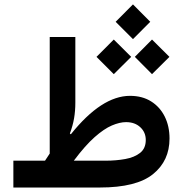

<svg xmlns="http://www.w3.org/2000/svg" viewBox="-20 -836 814 856"><path d="M495.6 -738.8 572.8 -816.4 649.9 -738.8 572.8 -661.6ZM581.1 -582.5 657.7 -659.7 735.4 -582.5 657.7 -505.4ZM410.2 -582.5 487.3 -659.7 564.9 -582.5 487.3 -505.4ZM180.7 -119.6Q190.4 -135.3 201.7 -151.4V-670.9H315.9V-378.4Q315.9 -341.8 310.3 -308.8Q304.7 -275.9 291.5 -240.7L295.9 -237.3Q433.1 -408.7 559.6 -408.7Q614.3 -408.7 653.6 -384Q692.9 -359.4 714.4 -316.4Q735.8 -273.4 735.8 -218.3Q735.8 -119.1 662.1 -59.6Q588.4 0 424.8 0H39.6V-119.6ZM309.1 -119.6H450.7Q497.6 -119.6 538.3 -127Q579.1 -134.3 604.5 -154.3Q629.9 -174.3 629.9 -211.9Q629.9 -246.1 605.5 -268.8Q581.1 -291.5 542 -291.5Q513.7 -291.5 478.8 -276.6Q443.8 -261.7 401.9 -224.6Q359.9 -187.5 309.1 -119.6Z"/></svg>

Font: Estedad-FD SemiBold
Style: Regular
Weight: 600
Designer: Amin Abedi
Version: Version 7.3